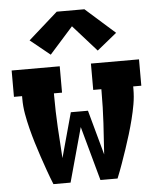

<svg xmlns="http://www.w3.org/2000/svg" viewBox="-54 -824 709 871"><g transform="rotate(-5 300.0 -389.0)"><path d="M154 0Q141 -32 129.5 -64.5Q118 -97 107 -129.5Q96 -162 86 -195Q76 -228 67.5 -261.5Q59 -295 53 -329Q47 -363 47 -398V-410H10V-530H229V-410H192V-398Q192 -327 196 -256Q200 -185 205 -114L261 -318H339L395 -114Q400 -185 404 -256Q408 -327 408 -398V-410H371V-530H590V-410H553V-398Q553 -363 547 -329Q541 -295 532.5 -261.5Q524 -228 514 -195Q504 -162 493 -129.5Q482 -97 470.5 -64.5Q459 -32 446 0H368L300 -247L232 0ZM193 -586 103 -659 237 -778H363L497 -659L407 -586L300 -706Z"/></g></svg>

Font: Iosevka Curly Slab HvEx
Style: Regular
Weight: 900
Width: 7
Monospace: yes
Designer: Belleve Invis
Foundry: Belleve Invis
Version: Version 11.1.0; ttfautohint (v1.8.3)